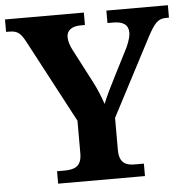

<svg xmlns="http://www.w3.org/2000/svg" viewBox="-51 -765 797 815"><g transform="rotate(-5 347.0 -357.0)"><path d="M164 0H534V-53H496C459 -53 429 -63 429 -121V-257L600 -584C632 -645 648 -661 682 -661H694V-714H432V-661H455C499 -661 521 -646 521 -612C521 -601 517 -581 504 -552L446 -438C424 -395 403 -353 390 -320C379 -351 368 -381 348 -419L274 -561C265 -578 258 -599 258 -616C258 -643 278 -661 318 -661H336V-714H0V-661H13C52 -661 63 -647 84 -608L269 -259V-120C269 -63 238 -53 194 -53H164Z"/></g></svg>

Font: Noto Serif Lao
Style: Bold
Weight: 700
Designer: Monotype Design Team
Foundry: Monotype Imaging Inc.
Version: Version 2.003